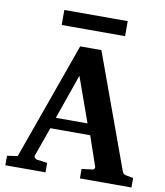

<svg xmlns="http://www.w3.org/2000/svg" viewBox="-93 -938 872 1014"><g transform="rotate(10 343.0 -431.0)"><path d="M308.1 -533.2 224.1 -293H394ZM404.8 0V-50.8L463.9 -58.1Q468.8 -59.1 472.2 -64.5Q475.6 -69.8 473.1 -75.2L418.9 -233.9H205.1L149.9 -79.1Q147 -71.3 152.8 -64.9Q158.7 -58.6 164.1 -58.1L220.2 -50.8V0H4.9V-50.8L61 -59.1L285.2 -687H398.9L621.1 -77.1Q625 -67.9 628.7 -64.2Q632.3 -60.5 643.1 -58.1L681.2 -50.8V0ZM169.4 -781.2V-861.8H509.3V-781.2Z"/></g></svg>

Font: Charis SIL Am
Style: Bold
Weight: 700
Foundry: SIL International
Version: Version 5.000